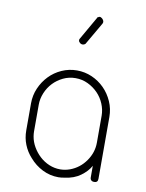

<svg xmlns="http://www.w3.org/2000/svg" viewBox="-83 -790 653 857"><g transform="rotate(10 243.0 -361.5)"><path d="M241 -477Q277 -477 309 -463Q341 -449 365.5 -424.5Q390 -400 404.5 -367Q419 -334 419 -297V-294V-175V-17Q419 0 402 0Q394 0 389 -4.5Q384 -9 384 -17V-70Q370 -44 340.5 -22.5Q311 -1 269 4Q255 7 241 7Q203 7 169 -10Q135 -27 110 -56Q88 -80 76 -110Q64 -140 64 -174V-175V-294V-297Q64 -333 78 -365.5Q92 -398 116 -423Q140 -448 172.5 -462.5Q205 -477 241 -477ZM99 -294V-175Q99 -170 99.5 -164.5Q100 -159 101 -153Q105 -129 118 -106.5Q131 -84 150 -66.5Q169 -49 193 -39Q217 -29 243 -29Q265 -29 287 -37Q330 -53 357 -91.5Q384 -130 384 -175V-294V-297Q384 -324 373 -350.5Q362 -377 342.5 -397Q323 -417 297 -429.5Q271 -442 241 -442Q211 -442 185 -429.5Q159 -417 140 -397Q121 -377 110 -350.5Q99 -324 99 -297ZM260 -605Q259 -601 254 -598Q247 -594 240 -596Q233 -598 228 -605Q224 -613 229 -620L288 -723Q288 -727 292 -727Q298 -732 304.5 -729Q311 -726 315 -720Q322 -710 315 -700Z"/></g></svg>

Font: AkaAcidDosis
Style: ExtraLight
Weight: 250
Designer: Edgar Tolentino, Pablo Impallari, Igino Marini, Aka-Acid
Foundry: Edgar Tolentino, Pablo Impallari, Igino Marini, Aka-Acid
Version: Version 1.007